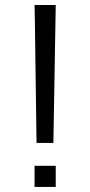

<svg xmlns="http://www.w3.org/2000/svg" viewBox="-20 -742 359 762"><path d="M117.2 0V-84H201.2V0ZM117.2 -722.2H201.2L191.9 -174.8H125L118.2 -670.9Z"/></svg>

Font: CMU Sans Serif
Style: Medium
Weight: 500
Version: Version 0.7.0